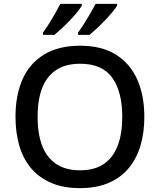

<svg xmlns="http://www.w3.org/2000/svg" viewBox="-20 -961 825 991"><path d="M725 -358Q725 -275 704.5 -207.5Q684 -140 642.5 -91Q601 -42 538.5 -16Q476 10 393 10Q308 10 245.5 -16.5Q183 -43 141.5 -91.5Q100 -140 80 -208Q60 -276 60 -359Q60 -469 96 -551Q132 -633 206.5 -679Q281 -725 394 -725Q504 -725 577.5 -679.5Q651 -634 688 -551.5Q725 -469 725 -358ZM174 -358Q174 -272 197 -210.5Q220 -149 269 -115.5Q318 -82 393 -82Q469 -82 517 -115.5Q565 -149 588 -210.5Q611 -272 611 -358Q611 -487 559.5 -559.5Q508 -632 394 -632Q318 -632 269 -599Q220 -566 197 -505Q174 -444 174 -358ZM584 -931Q576 -918 559.5 -898Q543 -878 522 -856Q501 -834 480 -814.5Q459 -795 442 -781H383V-793Q397 -812 413.5 -838Q430 -864 446 -891.5Q462 -919 473 -941H584ZM402 -931Q394 -918 378 -898Q362 -878 341 -856Q320 -834 299 -814.5Q278 -795 261 -781H202V-793Q216 -812 232.5 -838Q249 -864 264.5 -891.5Q280 -919 291 -941H402Z"/></svg>

Font: Noto Sans Armenian Medium
Style: Regular
Weight: 500
Designer: Monotype Design Team
Foundry: Monotype Imaging Inc.
Version: Version 2.007